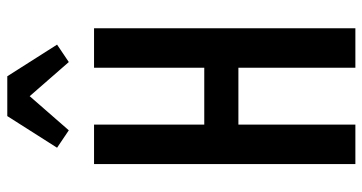

<svg xmlns="http://www.w3.org/2000/svg" viewBox="-260 -760 1019 540"><g transform="rotate(-90 250.0 -489.5)"><path d="M59 0V-735H170V-425H330V-735H441V0H330V-329H170V0ZM154 -806 105 -839 194 -979H306L395 -839L346 -806L250 -916Z"/></g></svg>

Font: Iosevka Custom
Style: Bold
Weight: 700
Monospace: yes
Designer: Belleve Invis
Foundry: Belleve Invis
Version: Version 30.3.3; ttfautohint (v1.8.3)